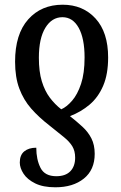

<svg xmlns="http://www.w3.org/2000/svg" viewBox="-20 -566 515 815"><path d="M246 -546Q332 -546 385.5 -487.5Q439 -429 439 -322Q439 -251 418 -202Q397 -153 360.5 -122Q324 -91 277 -73Q306 -50 330 -28Q354 -6 368 21.5Q382 49 382 87Q382 155 336 192Q290 229 215 229Q163 229 129.5 212.5Q96 196 80 171.5Q64 147 64 124Q64 92 83 76.5Q102 61 134 61Q134 111 152 146.5Q170 182 219 182Q258 182 278.5 161Q299 140 299 103Q299 75 287 55Q275 35 250 15Q225 -5 189 -34Q145 -68 112.5 -105Q80 -142 62 -190Q44 -238 44 -304Q44 -421 99.5 -483.5Q155 -546 246 -546ZM245 -493Q200 -493 172.5 -448Q145 -403 145 -321Q145 -262 157.5 -221Q170 -180 191.5 -151.5Q213 -123 240 -102Q263 -112 286 -138.5Q309 -165 324 -210Q339 -255 339 -322Q339 -403 314 -448Q289 -493 245 -493Z"/></svg>

Font: Noto Serif ExtraCondensed Medium
Style: Regular
Weight: 500
Width: 2
Designer: Monotype Design Team
Foundry: Monotype Imaging Inc.
Version: Version 2.015